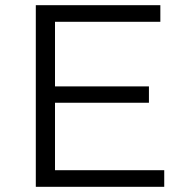

<svg xmlns="http://www.w3.org/2000/svg" viewBox="-20 -720 699 740"><path d="M613 -64V0H118V-700H598V-636H192V-387H554V-324H192V-64Z"/></svg>

Font: APTA Sans Regular
Style: Regular
Weight: 400
Version: Version 7.200